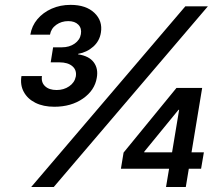

<svg xmlns="http://www.w3.org/2000/svg" viewBox="-20 -753 894 773"><path d="M198.7 -323.2Q154.3 -323.2 122.6 -339.1Q90.8 -355 75.7 -383.1Q60.5 -411.1 66.4 -446.8H148.9Q145 -421.4 161.4 -406Q177.7 -390.6 208 -390.6Q236.8 -390.6 258.5 -405.5Q280.3 -420.4 285.2 -444.8Q289.6 -470.7 271.5 -486.3Q253.4 -502 219.2 -502H184.1L193.8 -562.5H229Q259.3 -562.5 280.5 -577.4Q301.8 -592.3 305.7 -615.7Q309.6 -639.2 295.4 -653.6Q281.2 -668 254.9 -668Q227.5 -668 206.5 -653.1Q185.5 -638.2 181.2 -613.3H102.1Q107.9 -648.9 130.6 -675.8Q153.3 -702.6 187.7 -718Q222.2 -733.4 264.2 -733.4Q326.2 -733.4 360.1 -701.2Q394 -668.9 386.2 -621.6Q380.9 -587.9 355.5 -565.2Q330.1 -542.5 294.4 -536.1V-534.2Q338.4 -527.8 357.4 -502.2Q376.5 -476.6 369.6 -439.5Q361.3 -389.2 314 -356.2Q266.6 -323.2 198.7 -323.2ZM105.5 0 726.1 -727.5H816.9L196.3 0ZM466.8 -73.7 477.5 -138.7 690.4 -398.9H746.6L731.4 -311H698.7L561 -142.6L560.5 -139.6H800.8L789.6 -73.7ZM648.4 0 664.1 -93.8 669.9 -122.6 715.8 -398.9H793.9L728 0Z"/></svg>

Font: Inter 24pt Medium
Style: Italic
Weight: 500
Italic angle: -9.3988°
Designer: Rasmus Andersson
Foundry: rsms
Version: Version 4.001;git-66647c0bb